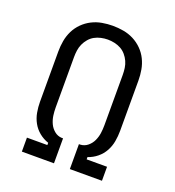

<svg xmlns="http://www.w3.org/2000/svg" viewBox="-135 -849 869 955"><g transform="rotate(20 300.0 -371.5)"><path d="M88 0V-74H196V-86Q169 -95 147 -113Q125 -131 111.5 -155.5Q98 -180 93 -208Q88 -236 88 -264V-530Q88 -559 93 -587Q98 -615 110.5 -640.5Q123 -666 143.5 -686.5Q164 -707 189.5 -720Q215 -733 243.5 -738Q272 -743 300 -743Q328 -743 356.5 -738Q385 -733 410.5 -720Q436 -707 456.5 -686.5Q477 -666 489.5 -640.5Q502 -615 507 -587Q512 -559 512 -530V-264Q512 -236 507 -208Q502 -180 488.5 -155.5Q475 -131 453 -113Q431 -95 404 -86V-74H512V0H342V-132H349Q371 -133 388 -147Q405 -161 414 -180.5Q423 -200 426 -221Q429 -242 429 -264V-530Q429 -548 426.5 -566Q424 -584 416.5 -600.5Q409 -617 397 -631Q385 -645 369.5 -653.5Q354 -662 336 -666Q318 -670 300 -670Q282 -670 264 -666Q246 -662 230.5 -653.5Q215 -645 203 -631Q191 -617 183.5 -600.5Q176 -584 173.5 -566Q171 -548 171 -530V-264Q171 -242 174 -221Q177 -200 186 -180.5Q195 -161 212 -147Q229 -133 251 -132H258V0Z"/></g></svg>

Font: Iosevka SS04 Extended
Style: Regular
Weight: 400
Width: 7
Monospace: yes
Designer: Belleve Invis
Foundry: Belleve Invis
Version: Version 19.0.0; ttfautohint (v1.8.4)